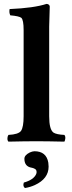

<svg xmlns="http://www.w3.org/2000/svg" viewBox="-20 -718 365 976"><path d="M100.1 -127V-564.9Q100.1 -616.7 88.4 -627.4Q77.1 -636.2 32.2 -640.1Q25.4 -654.3 28.8 -671.9Q152.3 -677.2 216.8 -698.2Q231.4 -696.8 232.9 -685.1Q232.9 -683.1 230 -583V-127Q230 -59.6 252 -43.9Q267.1 -34.2 307.1 -32.2Q315.4 -23.9 310.1 -4.4Q308.6 0 307.1 2Q220.7 0 165 0Q106.4 0 22.9 2Q14.6 -6.3 19.5 -25.4Q21 -29.8 22.9 -32.2Q73.7 -34.7 86.9 -52.7Q100.1 -72.3 100.1 -127ZM154.8 50.8Q215.8 50.8 225.6 108.9Q227.1 118.7 227.1 128.9Q227.1 190.4 157.2 222.7Q133.8 233.4 106.9 237.8Q94.7 229 101.1 210Q150.4 196.3 163.6 167.5Q166 161.6 166 157.2Q166 151.4 164.1 147.2Q162.1 143.1 157.5 140.6Q152.8 138.2 150.4 137.2Q147.9 136.2 142.6 134.8L137.2 133.8Q104 126.5 104 88.9Q104 70.8 131.3 57.1Q144 51.3 154.8 50.8Z"/></svg>

Font: Linux Libertine O
Style: Bold
Weight: 700
Designer: Philipp H. Poll
Foundry: Philipp H. Poll
Version: Version 5.0.0